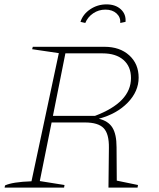

<svg xmlns="http://www.w3.org/2000/svg" viewBox="-20 -858 729 878"><path d="M1 0 3 -10Q37 -26 124 -29L249 -615L127 -633L130 -644H458Q528 -644 571 -605Q614 -566 614 -503Q614 -440 564 -388.5Q514 -337 432 -315Q475 -305 494 -274.5Q513 -244 513 -185L514 -32L611 -12L609 0H476L478 -182Q479 -246 454 -272Q429 -298 368 -298H216L162 -30L275 -12L273 0ZM449 -614H279L222 -328H414Q579 -390 579 -501Q579 -554 544.5 -584Q510 -614 449 -614ZM467 -838Q508 -838 532.5 -815.5Q557 -793 554 -758L530 -753Q532 -779 513 -796.5Q494 -814 462 -814Q431 -814 406 -797Q381 -780 370 -753L348 -758Q359 -793 392.5 -815.5Q426 -838 467 -838Z"/></svg>

Font: Piazzolla Thin
Style: Italic
Weight: 100
Italic angle: -11.3°
Designer: Juan Pablo del Peral
Foundry: Huerta Tipografica
Version: Version 1.330